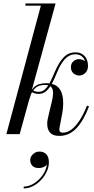

<svg xmlns="http://www.w3.org/2000/svg" viewBox="-20 -770 540 1102"><path d="M16.5 0 214.5 -737.5H126V-750H299L93 0ZM320 10Q285 10 268 -8Q251 -26 251 -60Q251 -65 251.5 -72.2Q252 -79.5 253.5 -85L266 -139.5Q270.5 -159.5 276.8 -183.8Q283 -208 284.5 -230.8Q286 -253.5 276.2 -268Q266.5 -282.5 238.5 -282.5Q203 -282.5 184.5 -266.2Q166 -250 158 -228.5Q150 -207 145 -190H137.5Q148.5 -236 165.5 -258Q182.5 -280 202.8 -286.2Q223 -292.5 244.5 -292.5Q271.5 -292.5 292.2 -283.5Q313 -274.5 325.5 -254.5Q338 -234.5 341.5 -202.5Q345 -170.5 338 -124L321.5 -36.5Q321 -33.5 320.8 -30.8Q320.5 -28 320.5 -26.5Q320.5 -8.5 340.5 -8.5Q365 -8.5 388.8 -25.5Q412.5 -42.5 435.5 -77Q458.5 -111.5 479.5 -164L491 -159.5Q459 -76 417.8 -33Q376.5 10 320 10ZM202 -231Q189.5 -231 178.2 -234.5Q167 -238 161 -243L166 -255Q171.5 -249.5 180.2 -246.2Q189 -243 202 -243Q224.5 -243 240.5 -259.5Q256.5 -276 269.8 -303Q283 -330 296 -361Q318 -412 345.5 -440.8Q373 -469.5 413 -469.5Q435 -469.5 451 -460Q467 -450.5 476 -432.8Q485 -415 485 -391Q485 -366 469.5 -351.2Q454 -336.5 435 -336.5Q416.5 -336.5 401.8 -349Q387 -361.5 387 -385Q387 -405 400.8 -417.8Q414.5 -430.5 433.5 -430.5Q444.5 -430.5 456 -425.8Q467.5 -421 475.8 -412.2Q484 -403.5 484 -391H472Q472 -411 465.2 -426Q458.5 -441 445.2 -449.8Q432 -458.5 412.5 -458.5Q379 -458.5 353.8 -432Q328.5 -405.5 309 -358Q295.5 -324.5 280.8 -295.5Q266 -266.5 247.2 -248.8Q228.5 -231 202 -231ZM116 311.5V301Q141 301 166 287.8Q191 274.5 211 252.2Q231 230 241.8 203Q252.5 176 249 149H259Q259 162 251.2 172.5Q243.5 183 230.5 188.8Q217.5 194.5 203.5 194.5Q177.5 194.5 165.5 181.2Q153.5 168 153.5 149.5Q153.5 136.5 160.5 125.2Q167.5 114 179.8 107Q192 100 207 100Q230.5 100 245.5 115Q260.5 130 260.5 161.5Q260.5 188.5 248.2 215Q236 241.5 215.2 263.5Q194.5 285.5 168.8 298.5Q143 311.5 116 311.5Z"/></svg>

Font: Bodoni Moda 18pt
Style: Italic
Weight: 400
Italic angle: -13°
Designer: Owen Earl
Foundry: indestructible type
Version: Version 2.005